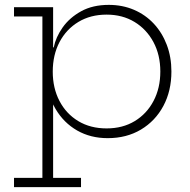

<svg xmlns="http://www.w3.org/2000/svg" viewBox="-20 -558 779 788"><path d="M37.5 210V172H154V-490.5H37.5V-528.5H198V-324.5L196.5 -284V-248.5L198 -216.5V172H312.5V210ZM422 9Q351.5 9 296.5 -22.5Q241.5 -54 208 -110.8Q174.5 -167.5 167.5 -243.5L196.5 -264Q196.5 -196.5 224 -143.8Q251.5 -91 301.2 -61Q351 -31 417.5 -31Q483.5 -31 533 -61Q582.5 -91 610.2 -143.8Q638 -196.5 638 -264.5Q638 -332.5 609.8 -385.2Q581.5 -438 532 -468Q482.5 -498 417.5 -498Q351.5 -498 301.8 -468Q252 -438 224.2 -385.2Q196.5 -332.5 196.5 -264L190 -363.5H200.5Q209 -405.5 237.2 -445.5Q265.5 -485.5 313 -511.8Q360.5 -538 426.5 -538Q482.5 -538 529.8 -517.8Q577 -497.5 611.2 -460.8Q645.5 -424 664.5 -374Q683.5 -324 683.5 -264.5Q683.5 -185 650.5 -123.2Q617.5 -61.5 558.5 -26.2Q499.5 9 422 9Z"/></svg>

Font: Hepta Slab ExtraLight Light
Style: Regular
Weight: 300
Version: Version 1.100